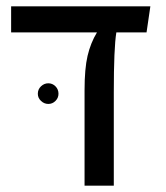

<svg xmlns="http://www.w3.org/2000/svg" viewBox="-20 -584 523 604"><path d="M441 -482H346Q338 -433 338 -294V0H246V-300Q246 -368 255.5 -408.5Q265 -449 285 -482H15V-564H453ZM99 -289Q99 -303 109 -312.5Q119 -322 132 -322Q145 -322 154.5 -312.5Q164 -303 164 -289Q164 -276 154.5 -266.5Q145 -257 132 -257Q119 -257 109 -266.5Q99 -276 99 -289Z"/></svg>

Font: FiraGO
Style: Regular
Weight: 400
Designer: bBox Type
Foundry: bBox Type GmbH
Version: Version 1.001;April 20, 2020;FontCreator 12.0.0.2555 64-bit